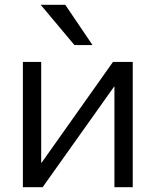

<svg xmlns="http://www.w3.org/2000/svg" viewBox="-20 -777 646 797"><path d="M151 -102H153L449 -520H531V0H455V-418H454L157 0H75V-520H151ZM149 -757H251L364 -590H289Z"/></svg>

Font: Mplus 1p
Style: Regular
Weight: 400
Version: Version 1.061